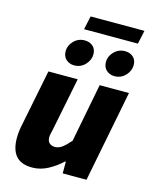

<svg xmlns="http://www.w3.org/2000/svg" viewBox="-125 -919 802 1013"><g transform="rotate(15 276.0 -413.0)"><path d="M150 12Q89 12 60.5 -21Q32 -54 32 -118Q32 -135 34 -153.5Q36 -172 40 -190L102 -500H262L204 -210Q201 -197 198.5 -186Q196 -175 196 -166Q196 -145 207.5 -134.5Q219 -124 238 -124Q258 -124 277 -138Q296 -152 320 -180L382 -500H542L444 0H314V-64H310Q279 -34 237 -11Q195 12 150 12ZM224 -566Q199 -566 180.5 -582Q162 -598 162 -628Q162 -658 186 -683Q210 -708 246 -708Q272 -708 290 -692.5Q308 -677 308 -648Q308 -617 284 -591.5Q260 -566 224 -566ZM444 -566Q419 -566 400.5 -582Q382 -598 382 -628Q382 -658 406 -683Q430 -708 466 -708Q492 -708 510 -692.5Q528 -677 528 -648Q528 -617 504 -591.5Q480 -566 444 -566ZM226 -764 242 -838H536L520 -764Z"/></g></svg>

Font: Source Sans 3 ExtraLight Black
Style: Italic
Weight: 900
Italic angle: -11°
Version: Version 3.052;hotconv 1.1.0;makeotfexe 2.6.0